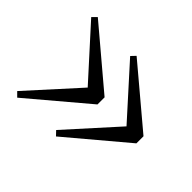

<svg xmlns="http://www.w3.org/2000/svg" viewBox="-108 -652 756 756"><g transform="rotate(45 270.0 -274.5)"><path d="M271.6 -499 514.7 -294.3V-254.8L271.6 -50.1L254.1 -68.5L459 -295.8V-253.3L254.1 -480.6ZM55.6 -499 298 -294.3V-254.8L55.6 -50.1L37.2 -68.5L243 -295.8V-253.3L37.2 -480.6Z"/></g></svg>

Font: Noto Serif KR ExtraLight
Style: Regular
Weight: 200
Designer: Ryoko NISHIZUKA 西塚涼子 (kana & ideographs); Frank Grießhammer (Latin, Greek & Cyrillic); Wenlong ZHANG 张文龙 (bopomofo); San
Foundry: Adobe
Version: Version 2.002-H1;hotconv 1.1.0;makeotfexe 2.6.0